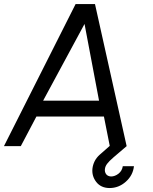

<svg xmlns="http://www.w3.org/2000/svg" viewBox="-50 -720 755 946"><path d="M322.5 -700H418L574 0H491L462 -146H129.5L52.5 0H-30.5ZM162.5 -224H438L366.5 -602ZM489.5 206.5Q447 206 424.2 176.5Q401.5 147 405.5 110.5Q407.5 92.5 416 75Q424.5 57.5 440.5 43L536 -41L574 0Q532.5 35 509.8 54.8Q487 74.5 477.8 87Q468.5 99.5 467 112.5Q465 126.5 472.5 137.5Q480 148.5 497 149.5Q516 149.5 533.8 135.8Q551.5 122 555 99H610Q605 144 570 175.2Q535 206.5 489.5 206.5Z"/></svg>

Font: Urbanist
Style: Italic
Weight: 400
Italic angle: -8°
Designer: Corey Hu
Foundry: Corey Hu
Version: Version 1.330; ttfautohint (v1.8.4.7-5d5b)